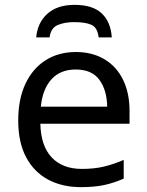

<svg xmlns="http://www.w3.org/2000/svg" viewBox="-20 -760 604 790"><path d="M292 -546Q360 -546 410 -516Q460 -486 486.5 -431.5Q513 -377 513 -304V-251H146Q148 -160 192.5 -112.5Q237 -65 317 -65Q368 -65 407.5 -74.5Q447 -84 489 -102V-25Q448 -7 408 1.5Q368 10 313 10Q236 10 178 -21Q120 -52 87.5 -113Q55 -174 55 -264Q55 -352 84.5 -415Q114 -478 167.5 -512Q221 -546 292 -546ZM291 -474Q228 -474 191.5 -433.5Q155 -393 148 -321H421Q420 -389 389 -431.5Q358 -474 291 -474ZM184 -606H129Q134 -666 174.5 -703Q215 -740 287 -740Q362 -740 399 -704.5Q436 -669 440 -606H386Q381 -647 356 -658Q331 -669 285 -669Q246 -669 217.5 -657Q189 -645 184 -606Z"/></svg>

Font: BC Sans
Style: Regular
Weight: 400
Designer: Monotype Design Team
Province of B.C.
Foundry: Monotype Imaging Inc.
Version: Version 2.000;GOOG;noto-source:20170915:90ef993387c0